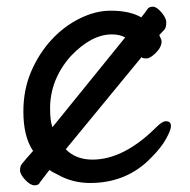

<svg xmlns="http://www.w3.org/2000/svg" viewBox="-20 -524 570 575"><path d="M83 31Q71 31 55.5 14.5Q40 -2 40 -14Q40 -26 45.5 -33Q51 -40 60 -50.5Q69 -61 79 -72Q50 -115 50 -190Q50 -255 73 -309Q96 -363 133.5 -404Q171 -445 218.5 -468.5Q266 -492 311 -492Q369 -492 403 -472Q417 -489 421.5 -496.5Q426 -504 438 -504Q449 -504 463.5 -487Q478 -470 478 -457Q478 -443 473 -436L457 -419Q464 -404 464 -401Q464 -383 447 -366Q430 -349 419 -349Q406 -349 404 -353L177 -77Q207 -46 257 -46Q351 -46 449 -144Q466 -161 477 -161Q492 -161 492 -146Q492 -135 477.5 -108.5Q463 -82 433 -52Q360 24 250 24Q196 24 151 -2Q136 -9 128 -15L99 23Q96 31 83 31ZM137 -143 355 -412Q338 -421 315 -421Q254 -421 192 -356Q130 -286 130 -199Q130 -162 137 -143ZM456 -422Q455 -424 455 -424Q455 -423 456 -422Z"/></svg>

Font: LXGW WenKai Medium
Style: Regular
Weight: 500
Designer: LXGW / Fontworks Inc.
Foundry: LXGW / Fontworks Inc.
Version: Version 1.501; October 10, 2024